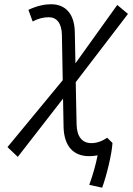

<svg xmlns="http://www.w3.org/2000/svg" viewBox="-20 -723 626 901"><path d="M459.5 157.7C481 98.6 505.4 -2.9 507.8 -52.2L482.9 -76.7C458 -59.6 433.1 -51.3 408.7 -51.3C366.7 -51.3 340.3 -80.6 339.4 -140.6L335.4 -337.4L580.6 -657.7L530.3 -699.7L334 -425.8L331.1 -571.8C329.6 -660.2 285.6 -703.1 219.7 -703.1C190.4 -703.1 154.8 -696.3 113.3 -676.8L133.3 -622.1C158.2 -635.7 183.1 -642.1 209 -642.1C245.6 -642.1 269.5 -614.7 270.5 -559.1L274.4 -346.7L15.1 -32.7L63.5 13.2L275.9 -260.3L278.3 -127.9C280.3 -35.2 326.2 9.8 397.9 9.8C411.6 9.8 424.8 8.8 438 5.9C430.2 46.4 417 94.7 398.9 144.5Z"/></svg>

Font: Cascadia Mono PL Light
Style: Italic
Weight: 300
Italic angle: -10°
Monospace: yes
Designer: Aaron Bell
Foundry: Saja Typeworks
Version: Version 2404.023